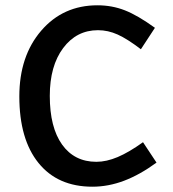

<svg xmlns="http://www.w3.org/2000/svg" viewBox="-20 -690 654 725"><path d="M329 15Q198 15 125.5 -74.5Q53 -164 53 -326Q53 -478 135.5 -574Q218 -670 348 -670Q403 -670 451.5 -651Q500 -632 565 -585L512 -504Q461 -543 424.5 -559.5Q388 -576 350 -576Q269 -576 218.5 -508.5Q168 -441 168 -328Q168 -209 214.5 -144Q261 -79 344 -79Q382 -79 424.5 -97Q467 -115 520 -153L571 -76Q508 -30 448.5 -7.5Q389 15 329 15Z"/></svg>

Font: Intel One Mono Medium
Style: Regular
Weight: 500
Monospace: yes
Designer: Fred Shallcrass
Foundry: Frere-Jones Type LLC
Version: Version 1.400;hotconv 1.1.0;makeotfexe 2.6.0;FJTRelease1.4